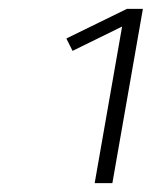

<svg xmlns="http://www.w3.org/2000/svg" viewBox="-20 -822 343 434"><path d="M194 -408 256 -762 144 -707 130 -735 267 -802H303L234 -408Z"/></svg>

Font: Gantari ExtraLight
Style: Italic
Weight: 250
Italic angle: -10°
Designer: Anugrah Pasau
Foundry: Lafontype
Version: Version 1.000